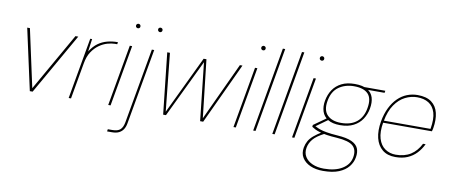

<svg xmlns="http://www.w3.org/2000/svg" viewBox="-78 -1049 3768 1611"><g transform="rotate(10 1805.5 -244.0)"><path d="M190 0 76 -521H99L206 -28L487 -521H511L214 0Z M521 0 613 -521H629L614 -413Q644 -460 679.5 -485.5Q715 -511 757 -522Q799 -533 847 -533L844 -515H824Q797 -515 761.5 -505Q726 -495 692 -471Q658 -447 631.5 -407Q605 -367 595 -306L541 0Z M858 0 950 -521H970L878 0ZM991 -677Q984 -677 978 -682Q972 -687 972 -696Q972 -705 978 -710Q984 -715 991 -715Q998 -715 1004 -710Q1010 -705 1010 -696Q1010 -687 1004.5 -682Q999 -677 991 -677Z M887 220 890 201H927Q974 201 995.5 181.5Q1017 162 1025 118L1138 -521H1158L1044 123Q1039 153 1025.5 174.5Q1012 196 988.5 208Q965 220 928 220ZM1179 -677Q1172 -677 1166 -682.5Q1160 -688 1160 -696Q1160 -706 1166 -710.5Q1172 -715 1179 -715Q1186 -715 1192 -710.5Q1198 -706 1198 -696Q1198 -688 1192.5 -682.5Q1187 -677 1179 -677Z M1326 0 1269 -521H1292L1343 -28L1579 -521H1603L1659 -28L1888 -521H1910L1667 0H1641L1587 -493L1350 0Z M1925 0 2017 -521H2037L1945 0ZM2058 -677Q2051 -677 2045 -682Q2039 -687 2039 -696Q2039 -705 2045 -710Q2051 -715 2058 -715Q2065 -715 2071 -710Q2077 -705 2077 -696Q2077 -687 2071.5 -682Q2066 -677 2058 -677Z M2093 0 2219 -720H2239L2113 0Z M2256 0 2382 -720H2402L2276 0Z M2424 0 2516 -521H2536L2444 0ZM2557 -677Q2550 -677 2544 -682Q2538 -687 2538 -696Q2538 -705 2544 -710Q2550 -715 2557 -715Q2564 -715 2570 -710Q2576 -705 2576 -696Q2576 -687 2570.5 -682Q2565 -677 2557 -677Z M2728 232Q2665 232 2619 211.5Q2573 191 2550 154Q2527 117 2536 66Q2542 35 2556 10Q2570 -15 2597.5 -38.5Q2625 -62 2670 -89L2690 -78Q2623 -44 2594.5 -10Q2566 24 2559 64Q2551 108 2571.5 141.5Q2592 175 2634 193.5Q2676 212 2732 212Q2828 212 2888 175Q2948 138 2959 75Q2970 11 2934 -22Q2898 -55 2794 -62Q2744 -65 2708.5 -70.5Q2673 -76 2648 -83.5Q2623 -91 2606 -99.5Q2589 -108 2576 -117L2578 -133L2684 -208L2705 -201L2591 -119L2587 -133Q2600 -128 2613.5 -120.5Q2627 -113 2647.5 -106Q2668 -99 2703.5 -92.5Q2739 -86 2798 -82Q2876 -77 2918.5 -57.5Q2961 -38 2975 -5.5Q2989 27 2981 72Q2974 115 2945 151.5Q2916 188 2863 210Q2810 232 2728 232ZM2802 -171Q2737 -171 2698.5 -195Q2660 -219 2647 -260Q2634 -301 2643 -351Q2653 -406 2680.5 -446.5Q2708 -487 2754 -510Q2800 -533 2866 -533Q2934 -533 2972.5 -510Q3011 -487 3023.5 -446.5Q3036 -406 3026 -351Q3017 -301 2990 -260Q2963 -219 2916.5 -195Q2870 -171 2802 -171ZM2807 -191Q2891 -191 2941.5 -232.5Q2992 -274 3005 -352Q3020 -435 2983 -474Q2946 -513 2863 -513Q2787 -513 2732.5 -474Q2678 -435 2664 -352Q2650 -272 2690 -231.5Q2730 -191 2807 -191ZM2953 -503 2947 -521H3127L3124 -503Z M3305 12Q3237 12 3194.5 -23Q3152 -58 3137 -119.5Q3122 -181 3136 -262Q3148 -329 3173 -379.5Q3198 -430 3233 -464.5Q3268 -499 3311 -516Q3354 -533 3401 -533Q3477 -533 3520 -501Q3563 -469 3576.5 -412.5Q3590 -356 3578 -283Q3577 -275 3575 -269Q3573 -263 3571 -254H3146L3149 -272H3556Q3571 -359 3555 -411.5Q3539 -464 3499 -489Q3459 -514 3400 -514Q3349 -514 3299 -489Q3249 -464 3211.5 -409.5Q3174 -355 3158 -268L3156 -258Q3141 -173 3158 -117.5Q3175 -62 3214.5 -35Q3254 -8 3305 -8Q3380 -8 3432 -41Q3484 -74 3516 -138H3538Q3517 -94 3485 -60Q3453 -26 3409 -7Q3365 12 3305 12Z"/></g></svg>

Font: DM Sans 10pt Thin
Style: Italic
Weight: 250
Italic angle: -10°
Version: Version 4.004;gftools[0.9.30]